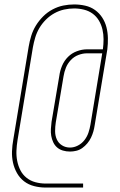

<svg xmlns="http://www.w3.org/2000/svg" viewBox="-20 -772 540 864"><path d="M185 72Q159 72 133.5 65.5Q108 59 88.5 44Q69 29 56.5 7Q44 -15 38.5 -40Q33 -65 34 -91.5Q35 -118 40 -145L109 -562Q113 -586 120.5 -610.5Q128 -635 141.5 -657Q155 -679 174 -698Q193 -717 216.5 -729.5Q240 -742 264.5 -747Q289 -752 314 -752Q339 -752 363.5 -746.5Q388 -741 407.5 -727Q427 -713 440 -693Q453 -673 459 -649.5Q465 -626 465.5 -600.5Q466 -575 463 -550L460 -532L406 -208Q404 -194 400 -180Q396 -166 389.5 -152.5Q383 -139 373 -127Q363 -115 350.5 -106Q338 -97 323.5 -93.5Q309 -90 295 -90Q278 -90 263 -94.5Q248 -99 237 -108.5Q226 -118 219.5 -132Q213 -146 210.5 -161Q208 -176 209 -192Q210 -208 212 -224L247 -431Q250 -454 259.5 -476.5Q269 -499 286 -516Q303 -533 326 -541.5Q349 -550 371 -550H443Q446 -573 446 -595.5Q446 -618 441 -639.5Q436 -661 425 -679.5Q414 -698 397 -710.5Q380 -723 358 -728.5Q336 -734 314 -734Q291 -734 268.5 -729Q246 -724 225 -712.5Q204 -701 186.5 -683.5Q169 -666 157 -645.5Q145 -625 138.5 -603Q132 -581 128 -559L59 -142Q55 -118 54 -94Q53 -70 57.5 -47.5Q62 -25 72 -5.5Q82 14 99.5 28Q117 42 139.5 48Q162 54 185 54H354V72ZM295 -108Q313 -108 330.5 -117Q348 -126 360 -141.5Q372 -157 378 -175Q384 -193 387 -211L440 -532H371Q352 -532 332.5 -524.5Q313 -517 298.5 -501.5Q284 -486 276.5 -467Q269 -448 266 -429L231 -221Q228 -202 228 -182Q228 -162 235.5 -145Q243 -128 259 -118Q275 -108 295 -108Z"/></svg>

Font: Iosevka SS04 Thin
Style: Italic
Weight: 100
Italic angle: -9°
Monospace: yes
Designer: Belleve Invis
Foundry: Belleve Invis
Version: Version 19.0.0; ttfautohint (v1.8.4)